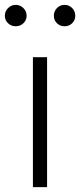

<svg xmlns="http://www.w3.org/2000/svg" viewBox="-35 -768 329 788"><path d="M100.1 0V-533.2H158.2V0ZM29.8 -660.2Q11.2 -660.2 -2 -672.6Q-15.1 -685.1 -15.1 -703.1Q-15.1 -721.7 -2 -734.9Q11.2 -748 29.8 -748Q47.9 -748 61 -734.9Q74.2 -721.7 74.2 -703.1Q74.2 -685.1 61 -672.6Q47.9 -660.2 29.8 -660.2ZM230 -660.2Q211.4 -660.2 198.7 -672.6Q186 -685.1 186 -703.1Q186 -721.7 198.7 -734.9Q211.4 -748 230 -748Q248.5 -748 261.2 -734.9Q273.9 -721.7 273.9 -703.1Q273.9 -685.1 261.2 -672.6Q248.5 -660.2 230 -660.2Z"/></svg>

Font: Source Han Sans CN Light
Style: Regular
Weight: 300
Designer: Ryoko NISHIZUKA  (kana, bopomofo & ideographs); Paul D. Hunt (Latin, Greek & Cyrillic); Sandoll Communications , Soo-you
Foundry: Adobe
Version: Version 2.000;hotconv 1.0.107;makeotfexe 2.5.65593